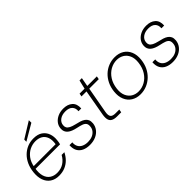

<svg xmlns="http://www.w3.org/2000/svg" viewBox="70 -1473 2256 2256"><g transform="rotate(-45 1198.0 -345.0)"><path d="M231 12Q165 12 120.5 -18.5Q76 -49 56.5 -103.5Q37 -158 45 -232Q52 -296 75.5 -347.5Q99 -399 136.5 -436Q174 -473 221.5 -493Q269 -513 325 -513Q395 -513 437.5 -483.5Q480 -454 497.5 -405.5Q515 -357 508 -299Q507 -286 504.5 -271Q502 -256 498 -242H78L85 -280H462Q472 -345 456.5 -387.5Q441 -430 405.5 -451.5Q370 -473 318 -473Q269 -473 223 -451Q177 -429 142.5 -384Q108 -339 95 -268L92 -250Q80 -178 95 -128.5Q110 -79 147.5 -53.5Q185 -28 238 -28Q301 -28 347.5 -58Q394 -88 423 -141H468Q447 -97 413 -62Q379 -27 333.5 -7.5Q288 12 231 12ZM239 -543 240 -579 439 -702V-660Z M743 12Q687 12 646.5 -7Q606 -26 585.5 -63.5Q565 -101 569 -157H616Q612 -117 627.5 -88Q643 -59 675 -44Q707 -29 750 -29Q791 -29 822.5 -42Q854 -55 874 -79.5Q894 -104 897 -136Q901 -170 888.5 -189Q876 -208 847.5 -218.5Q819 -229 775 -238Q741 -245 713.5 -256Q686 -267 667.5 -282.5Q649 -298 640 -320Q631 -342 634 -372Q638 -413 663 -444.5Q688 -476 728.5 -494.5Q769 -513 821 -513Q892 -513 934.5 -475.5Q977 -438 972 -364H926Q931 -413 902.5 -442.5Q874 -472 815 -472Q758 -472 722 -445.5Q686 -419 682 -377Q679 -353 688.5 -335Q698 -317 723.5 -303.5Q749 -290 792 -280Q825 -273 855 -263.5Q885 -254 906.5 -239Q928 -224 938.5 -201Q949 -178 946 -142Q941 -97 914 -62Q887 -27 843 -7.5Q799 12 743 12Z M1203 0Q1160 0 1134 -13.5Q1108 -27 1099.5 -56.5Q1091 -86 1099 -135L1157 -462H1074L1081 -501H1164L1190 -611H1229L1209 -501H1368L1361 -462H1203L1144 -135Q1135 -82 1152 -60.5Q1169 -39 1217 -39H1279L1272 0Z M1584 12Q1519 12 1471 -18Q1423 -48 1400 -103Q1377 -158 1385 -232Q1392 -296 1417 -347.5Q1442 -399 1481 -436Q1520 -473 1569.5 -493Q1619 -513 1674 -513Q1741 -513 1789 -483.5Q1837 -454 1860 -399.5Q1883 -345 1875 -271Q1868 -207 1843 -155.5Q1818 -104 1778.5 -66.5Q1739 -29 1689.5 -8.5Q1640 12 1584 12ZM1591 -28Q1648 -28 1699 -56.5Q1750 -85 1784.5 -139Q1819 -193 1828 -268Q1836 -335 1815.5 -381Q1795 -427 1756 -450Q1717 -473 1669 -473Q1612 -473 1561 -444Q1510 -415 1475.5 -361.5Q1441 -308 1432 -233Q1424 -166 1444.5 -120Q1465 -74 1503.5 -51Q1542 -28 1591 -28Z M2121 12Q2065 12 2024.5 -7Q1984 -26 1963.5 -63.5Q1943 -101 1947 -157H1994Q1990 -117 2005.5 -88Q2021 -59 2053 -44Q2085 -29 2128 -29Q2169 -29 2200.5 -42Q2232 -55 2252 -79.5Q2272 -104 2275 -136Q2279 -170 2266.5 -189Q2254 -208 2225.5 -218.5Q2197 -229 2153 -238Q2119 -245 2091.5 -256Q2064 -267 2045.5 -282.5Q2027 -298 2018 -320Q2009 -342 2012 -372Q2016 -413 2041 -444.5Q2066 -476 2106.5 -494.5Q2147 -513 2199 -513Q2270 -513 2312.5 -475.5Q2355 -438 2350 -364H2304Q2309 -413 2280.5 -442.5Q2252 -472 2193 -472Q2136 -472 2100 -445.5Q2064 -419 2060 -377Q2057 -353 2066.5 -335Q2076 -317 2101.5 -303.5Q2127 -290 2170 -280Q2203 -273 2233 -263.5Q2263 -254 2284.5 -239Q2306 -224 2316.5 -201Q2327 -178 2324 -142Q2319 -97 2292 -62Q2265 -27 2221 -7.5Q2177 12 2121 12Z"/></g></svg>

Font: DM Sans 17pt ExtraLight
Style: Italic
Weight: 250
Italic angle: -10°
Version: Version 4.004;gftools[0.9.30]